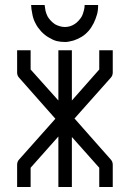

<svg xmlns="http://www.w3.org/2000/svg" viewBox="-20 -798 526 768"><path d="M213.5 -597H267.5V-396L377 -520V-597H431V-508Q431 -495.5 423 -487L278 -324L423 -160Q431 -151.5 431 -139V-50H377V-127L267.5 -250V-50H213.5V-252L102.5 -127V-50H48.5V-139Q48.5 -151.5 56.5 -160L201.5 -323L56.5 -487Q48.5 -495.5 48.5 -508V-597H102.5V-520L213.5 -396ZM104.5 -778H158.5Q161 -760 162 -755Q165 -743 170 -733Q173.5 -726 182.5 -716Q191.5 -706.5 200 -701Q207.5 -696.5 219.5 -693Q229.5 -690 239.5 -690Q250 -690 260 -693Q269 -695.5 279 -702Q286.5 -706.5 295 -716Q304 -726 308 -734Q312 -742 316 -758Q318.5 -767 318.5 -778H372.5Q372.5 -755.5 368 -740Q362.5 -721 354.5 -705Q345.5 -687 334 -674Q321 -659.5 307 -651Q292.5 -642 274.5 -636Q252.5 -630 241 -630Q221.5 -630 206 -634Q192.5 -637.5 173.5 -649Q159.5 -657 145 -672Q130 -688.5 123.5 -702Q114 -718.5 110 -738Q104.5 -764.5 104.5 -778Z"/></svg>

Font: 3270 Nerd Font Mono SemCond
Style: Regular
Weight: 400
Monospace: yes
Version: Version 3.0.1;Nerd Fonts 3.1.1